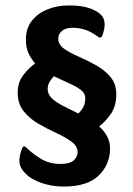

<svg xmlns="http://www.w3.org/2000/svg" viewBox="-20 -586 487 705"><path d="M344 -122Q362 -106 373 -86Q384 -66 384 -40Q384 18 342.5 58.5Q301 99 214 99Q179 99 146 90Q113 81 87 63Q61 43 54 21.5Q47 0 57 -29L62 -43Q64 -48 68 -48.5Q72 -49 76 -45Q93 -27 126 -5.5Q159 16 202 16Q237 16 251 2.5Q265 -11 265 -27Q265 -49 243 -65.5Q221 -82 188 -97Q155 -112 122 -131Q89 -150 67 -177.5Q45 -205 45 -245Q45 -283 64.5 -309Q84 -335 109 -353Q94 -370 84.5 -391Q75 -412 75 -441Q75 -481 96 -508.5Q117 -536 153 -551Q189 -566 232 -566Q267 -566 289.5 -561Q312 -556 327 -548Q356 -534 362 -512.5Q368 -491 358 -462L356 -456Q353 -448 347 -448Q343 -448 340.5 -450.5Q338 -453 334 -455Q312 -471 290.5 -477.5Q269 -484 247 -484Q221 -484 207.5 -472.5Q194 -461 194 -444Q194 -422 215.5 -407Q237 -392 269 -378Q301 -364 332.5 -346.5Q364 -329 385.5 -303.5Q407 -278 407 -240Q407 -197 387.5 -168.5Q368 -140 344 -122ZM268 -169Q279 -180 286 -193Q293 -206 293 -225Q293 -244 276 -256.5Q259 -269 233 -280.5Q207 -292 178 -306Q168 -296 161.5 -284.5Q155 -273 155 -259Q155 -239 171.5 -224Q188 -209 214 -196Q240 -183 268 -169Z"/></svg>

Font: Zain ExtraBold
Style: Regular
Weight: 800
Designer: Zain,Boutros
Foundry: Mobile Telecommunications Company (Zain), 2024
Version: Version 1.50; ttfautohint (v1.8.4)